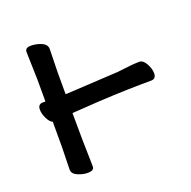

<svg xmlns="http://www.w3.org/2000/svg" viewBox="-97 -587 694 697"><g transform="rotate(-20 250.0 -238.5)"><path d="M126 14Q110 14 90 5.5Q70 -3 70 -20L72 -108V-204Q62 -207 52.5 -225.5Q43 -244 43 -261Q43 -282 62 -282H72V-367L69 -474Q69 -490 89.5 -490.5Q110 -491 130 -483Q152 -474 152 -456L150 -367V-282H156L354 -293Q417 -301 441 -301Q456 -301 467 -281Q478 -261 478 -244Q478 -222 459 -222Q370 -222 257 -216L150 -209Q150 -109 153 -2Q153 14 130 14Z"/></g></svg>

Font: LXGW WenKai Mono Medium
Style: Regular
Weight: 500
Monospace: yes
Designer: LXGW / Fontworks Inc.
Foundry: LXGW / Fontworks Inc.
Version: Version 1.520; June 14, 2025